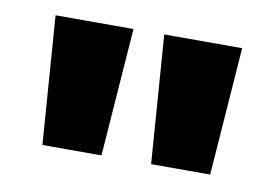

<svg xmlns="http://www.w3.org/2000/svg" viewBox="-42 -775 546 381"><g transform="rotate(10 231.0 -585.0)"><path d="M200 -714H43L62 -456H181ZM419 -714H262L281 -456H400Z"/></g></svg>

Font: Noto Sans Georgian ExtraCondensed ExtraBold
Style: Regular
Weight: 800
Width: 2
Designer: Monotype Design Team, Akaki Razmadze
Foundry: Google LLC
Version: Version 2.005